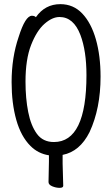

<svg xmlns="http://www.w3.org/2000/svg" viewBox="-20 -733 540 926"><path d="M216 16Q164 8 127 -29Q81 -75 58.5 -155Q36 -235 36 -337Q36 -456 70 -555Q102 -657 134 -657Q147 -657 153 -650Q197 -713 271 -713Q334 -713 377 -667.5Q420 -622 442.5 -543Q465 -464 465 -363Q465 -210 412 -96Q365 -2 282 14V56L285 163Q285 173 267.5 173Q250 173 232 165.5Q214 158 214 145L216 46ZM240 -48Q397 -48 397 -371Q397 -487 368 -564Q335 -651 267 -651Q232 -651 194.5 -618Q157 -585 130 -516Q103 -447 103 -339Q103 -259 116 -193Q129 -127 158 -87.5Q187 -48 240 -48Z"/></svg>

Font: Moon Stars Kai HW
Style: Regular
Weight: 400
Designer: GuiWonder
Version: Version 1.101